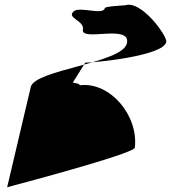

<svg xmlns="http://www.w3.org/2000/svg" viewBox="-20 -718 718 806"><path d="M10 68C10 68 543 -72 546 -98C562 -234 441 -376 315 -360C317 -368 277 -372 286 -372L338 -455C378 -455 667 -483 678 -542C683 -566 574 -718 506 -696C502 -695 422 -692 420 -684C414 -652 313 -693 289 -670C258 -642 335 -632 328 -594C318 -541 529 -619 513 -537C496 -452 123 -426 109 -352Z"/></svg>

Font: Recovery
Style: Obl
Weight: 400
Version: Version 0.27